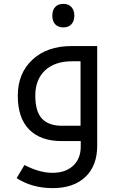

<svg xmlns="http://www.w3.org/2000/svg" viewBox="-20 -720 601 980"><path d="M391.1 -78.1V-407.2H348.1Q259.3 -407.2 209.7 -360.4Q160.2 -313.5 160.2 -232.2Q160.2 -150.9 194.1 -114.5Q228 -78.1 296.9 -78.1ZM392.1 28.8V0H293.9Q187.5 0 129.2 -58.6Q70.8 -117.2 70.8 -231.4Q70.8 -345.7 145.5 -415.3Q220.2 -484.9 345.2 -484.9H476.1V23.9Q476.1 126 415.8 183.1Q355.5 240.2 249.3 240.2Q143.1 240.2 64.9 189L105 122.1Q180.7 162.1 247.8 162.1Q314.9 162.1 353.5 125.7Q392.1 89.4 392.1 28.8ZM344.7 -596.4Q330.1 -580.1 303.7 -580.1Q277.3 -580.1 262.2 -595.7Q247.1 -611.3 247.1 -640.1Q247.1 -668.9 262 -684.6Q276.9 -700.2 303.5 -700.2Q330.1 -700.2 344.7 -683.8Q359.4 -667.5 359.4 -640.1Q359.4 -612.8 344.7 -596.4Z"/></svg>

Font: DroidArabicKufi
Style: Regular
Weight: 400
Designer: Pascal Zoghbi
Foundry: Ascender Corporation
Version: Version 1.00